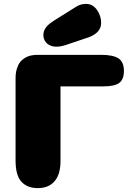

<svg xmlns="http://www.w3.org/2000/svg" viewBox="-20 -967 685 987"><path d="M374 -934Q396 -947 422 -947Q457 -947 478.5 -916Q500 -885 500 -850Q500 -800 438 -776L316 -735Q291 -727 270 -727Q250 -727 234.5 -735Q219 -743 211 -756.5Q203 -770 203 -787Q203 -823 243 -851Q243 -851 259 -862ZM502 -685H174Q149 -685 129 -679Q109 -672 93 -658Q77 -644 69 -620Q60 -597 60 -565V-143Q60 -65 90 -33Q120 0 174 0Q231 0 261 -36Q291 -71 291 -139V-523H512Q568 -523 592 -540Q617 -558 617 -602Q617 -649 589 -667Q560 -685 502 -685Z"/></svg>

Font: Coiny 2.0
Style: Regular
Weight: 400
Version: Version 1.001 July 11, 2018